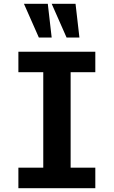

<svg xmlns="http://www.w3.org/2000/svg" viewBox="-20 -994 601 1014"><path d="M77.1 -108.4H208.5V-612.8H77.1V-720.7H483.4V-612.8H353V-108.4H483.4V0H77.1ZM331.5 -795.9 252.9 -974.1H378.9L399.4 -795.9ZM185.1 -795.9 106.4 -974.1H232.4L252.9 -795.9Z"/></svg>

Font: Monda
Style: Bold
Weight: 700
Designer: Vernon Adams
Foundry: Vernon Adams
Version: Version 2.100; ttfautohint (v1.8.3)